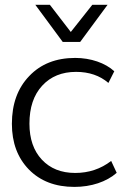

<svg xmlns="http://www.w3.org/2000/svg" viewBox="-20 -749 549 780"><path d="M305.7 -578.6 417 -729.5H355L267.6 -619.1L182.6 -729.5H123.5L234.9 -578.6ZM282.2 10.3C350.6 10.3 412.6 -10.3 454.1 -46.9L431.6 -95.2C389.2 -62.5 340.3 -46.4 285.6 -46.4C228.5 -46.4 183.6 -64.5 149.9 -100.6C116.2 -136.7 99.6 -185.5 99.6 -246.6C99.6 -312 116.7 -363.3 151.4 -400.9C186 -438.5 231.9 -457 289.1 -457C341.8 -457 385.7 -441.9 420.4 -412.1L444.3 -459.5C407.7 -493.2 348.6 -513.7 285.6 -513.7C208 -513.7 145.5 -489.3 98.6 -439.9C51.8 -391.1 28.3 -326.7 28.3 -246.1C28.3 -169.4 51.3 -107.9 97.2 -60.5C143.6 -13.2 205.1 10.3 282.2 10.3Z"/></svg>

Font: Ride Light
Style: Regular
Weight: 300
Version: Version 3.000